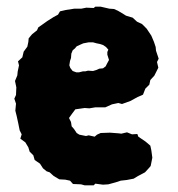

<svg xmlns="http://www.w3.org/2000/svg" viewBox="-20 -535 534 576"><path d="M234 21 223 18 199 17 190 7 176 4 158 3 141 -7 129 -18 120 -21 109 -30 100 -44 84 -55 80 -69 69 -80 65 -93 56 -108 41 -119 45 -132 39 -144 35 -164 30 -187 26 -203 28 -224 23 -239 28 -250 29 -273 25 -292 32 -309 33 -320 37 -339 34 -351 47 -363 51 -380 62 -395 65 -409 66 -420 76 -432 91 -444 95 -453 108 -462 122 -472 141 -484 154 -491 160 -501 177 -505 203 -509H224L239 -512L261 -511L266 -515H282L308 -509L322 -508L335 -502L347 -495L358 -488L378 -482L391 -470L406 -463L420 -449L426 -440L434 -428L442 -409L447 -394L448 -383L456 -359L451 -349L455 -332L450 -322L443 -308L431 -295L428 -281L416 -269L409 -251L393 -244L371 -232L346 -223L335 -226L316 -222L296 -213H281H266L248 -210L234 -211L206 -207L197 -195L187 -181L193 -169L195 -156L202 -148L210 -136L218 -131L238 -127L246 -129L264 -125L271 -131L282 -136L310 -137L336 -135L344 -134L361 -138L376 -132L392 -133L395 -125L417 -110L431 -98L434 -84L437 -62L432 -37L426 -30L415 -18L394 -7L381 1L360 5L342 7L327 12L305 18L289 19L266 16L261 21ZM209 -318H217L229 -321H236L244 -323L259 -322L269 -325L278 -329L289 -330L297 -336L301 -344L307 -355L302 -371V-379L305 -386L298 -394L289 -400L280 -403L270 -405L259 -408H246L230 -405L223 -402L210 -396L205 -390L198 -384L194 -374L193 -361L190 -352L188 -339L191 -331L198 -322Z"/></svg>

Font: Winky Rough
Style: Bold
Weight: 700
Designer: Simon Atzbach
Foundry: typofactur
Version: Version 1.206; ttfautohint (v1.8.4.7-5d5b)